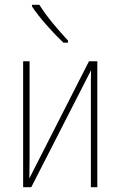

<svg xmlns="http://www.w3.org/2000/svg" viewBox="-20 -785 509 805"><path d="M114 -765V-758Q138 -722 175.5 -679.5Q213 -637 246 -606H265V-615Q235 -647 201.5 -687.5Q168 -728 145 -765ZM77 -528V0H111L362 -491Q361 -467 361 -447Q361 -427 361 -403V0H388V-528H353L103 -37Q103 -58 103.5 -77Q104 -96 104 -120V-528Z"/></svg>

Font: Noto Sans Display SemiCondensed Thin
Style: Regular
Weight: 250
Width: 4
Designer: Monotype Design team
Foundry: Monotype Imaging Inc.
Version: 1.000